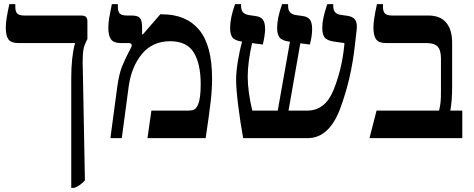

<svg xmlns="http://www.w3.org/2000/svg" viewBox="-20 -667 2288 927"><path d="M324 -291Q324 -392 342 -457V-459H70Q34 -459 21 -476.5Q8 -494 8 -533Q8 -555 12 -580Q16 -605 25 -647H54V-633Q54 -611 63.5 -601.5Q73 -592 100 -592H371Q388 -592 395 -585.5Q402 -579 402 -563V-478Q388 -453 383.5 -431Q379 -409 379 -365L380 -325L390 204Q369 228 339 240H324Z M546 -247Q555 -311 570 -348Q585 -385 608 -428Q616 -441 616 -449Q616 -459 601 -459H565Q529 -459 516 -477Q503 -495 503 -533Q503 -555 507 -579.5Q511 -604 520 -647H549V-634Q549 -611 558.5 -601.5Q568 -592 595 -592H616Q646 -592 656 -579.5Q666 -567 666 -536V-502L669 -500L754 -598H762Q879 -598 941.5 -523Q1004 -448 1004 -286Q1004 -236 997 -175Q990 -114 973 0H692L711 -133H889Q909 -133 919.5 -139.5Q930 -146 937 -164Q949 -194 949 -260Q949 -359 915.5 -413.5Q882 -468 802 -468Q716 -468 665 -406Q614 -344 601 -247L568 0H513Z M1703 -538Q1703 -528 1702 -523L1694 -453Q1676 -286 1622.5 -143Q1569 0 1465 0H1154Q1140 -77 1130 -157.5Q1120 -238 1120 -282Q1120 -320 1128.5 -372Q1137 -424 1149 -466Q1114 -471 1102.5 -486Q1091 -501 1091 -531Q1091 -581 1115 -647H1144V-637Q1144 -618 1153.5 -607.5Q1163 -597 1183 -594L1211 -590Q1238 -587 1249 -572.5Q1260 -558 1260 -527Q1260 -500 1249 -452L1197 -459Q1176 -365 1176 -297Q1176 -226 1198 -133H1321L1380 -466H1376Q1341 -471 1329.5 -486.5Q1318 -502 1318 -532Q1318 -580 1342 -647H1371V-637Q1371 -618 1380.5 -607.5Q1390 -597 1410 -594L1439 -590Q1465 -587 1476 -572.5Q1487 -558 1487 -527Q1487 -493 1476 -452L1430 -458L1373 -133H1463Q1550 -133 1590 -231.5Q1630 -330 1642 -445L1643 -459L1594 -466Q1559 -471 1547.5 -486Q1536 -501 1536 -531Q1536 -556 1541.5 -581.5Q1547 -607 1560 -647H1589V-637Q1589 -599 1627 -595L1655 -591Q1679 -588 1691 -576Q1703 -564 1703 -538Z M1798 -133H2100Q2105 -154 2107 -172Q2109 -190 2109 -228V-384Q2109 -425 2093 -442Q2077 -459 2040 -459H1845Q1809 -459 1796 -477Q1783 -495 1783 -534Q1783 -571 1800 -647H1829V-634Q1829 -612 1838.5 -602Q1848 -592 1875 -592H2049Q2105 -592 2134 -558Q2163 -524 2163 -460V-251Q2163 -178 2154 -133H2212V0H1764Z"/></svg>

Font: Noto Serif Hebrew SemiBold
Style: Regular
Weight: 600
Designer: Monotype Design Team
Foundry: Monotype Imaging Inc.
Version: Version 1.000